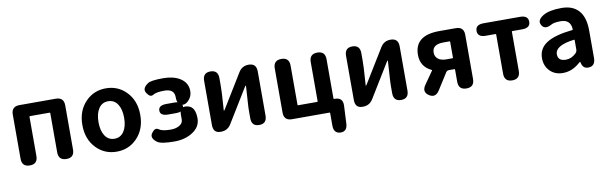

<svg xmlns="http://www.w3.org/2000/svg" viewBox="-49 -1067 5572 1756"><g transform="rotate(-10 2737.5 -188.5)"><path d="M153 0Q79 0 79 -75V-485Q79 -560 154 -560H491Q566 -560 566 -485V-75Q566 0 493 0Q419 0 419 -75V-439Q419 -444 414 -444H231Q226 -444 226 -439V-75Q226 0 153 0Z M771 -63Q689 -146 689 -280Q689 -414 771 -497Q847 -574 958 -574Q1069 -574 1145 -497Q1227 -414 1227 -280Q1227 -146 1145 -63Q1069 14 958 14Q847 14 771 -63ZM870.5 -153Q902 -106 958 -106Q1014 -106 1045.5 -153Q1077 -200 1077 -280Q1077 -360 1045.5 -407Q1014 -454 958 -454Q902 -454 870.5 -407Q839 -360 839 -280Q839 -200 870.5 -153Z M1493 14Q1368 14 1334 -12Q1274 -57 1307 -100Q1339 -144 1369.5 -121.5Q1400 -99 1479 -99Q1528 -99 1560.5 -119Q1593 -139 1593 -172V-219Q1593 -300 1671 -280Q1737 -264 1737 -158Q1737 -79 1662 -31Q1592 14 1493 14ZM1625 -288Q1625 -239 1550 -239H1480Q1405 -239 1405 -288Q1405 -337 1480 -337H1550Q1625 -337 1625 -288ZM1616 -305Q1574 -313 1574 -384Q1574 -460 1482 -460Q1405 -460 1375.5 -440.5Q1346 -421 1316 -467Q1285 -512 1348 -554Q1377 -574 1491 -574Q1586 -574 1647 -536Q1715 -493 1715 -416Q1715 -378 1696 -350Q1659 -296 1616 -305Z M1923 0Q1856 0 1856 -75V-485Q1856 -560 1927 -560Q1998 -560 1998 -485V-422Q1998 -383 1996 -344L1986 -188Q1986 -183 1987.5 -183Q1989 -183 1998 -197L2188 -507Q2220 -560 2282 -560Q2354 -560 2354 -485V-75Q2354 0 2283 0Q2212 0 2212 -75V-137Q2212 -176 2215 -215L2225 -372Q2225 -377 2223 -377Q2221 -377 2212 -363L2022 -53Q1990 0 1928 0Z M3003 197Q2940 195 2940 121V5Q2940 0 2935 0H2587Q2512 0 2512 -75V-485Q2512 -560 2586 -560Q2659 -560 2659 -485V-121Q2659 -116 2664 -116H2841Q2846 -116 2846 -121V-485Q2846 -560 2920 -560Q2993 -560 2993 -485V-121Q2993 -116 2998 -116H3004Q3080 -116 3077 -40L3069 124Q3066 199 3003 197Z M3241 0Q3174 0 3174 -75V-485Q3174 -560 3245 -560Q3316 -560 3316 -485V-422Q3316 -383 3314 -344L3304 -188Q3304 -183 3305.5 -183Q3307 -183 3316 -197L3506 -507Q3538 -560 3600 -560Q3672 -560 3672 -485V-75Q3672 0 3601 0Q3530 0 3530 -75V-137Q3530 -176 3533 -215L3543 -372Q3543 -377 3541 -377Q3539 -377 3530 -363L3340 -53Q3308 0 3246 0Z M3857 -1Q3800 -39 3844 -100L3925 -216Q3928 -220 3923 -222Q3823 -269 3823 -379Q3823 -560 4053 -560H4206Q4281 -560 4281 -485V-75Q4281 0 4208 0Q4134 0 4134 -75V-188Q4134 -193 4129 -193H4077Q4061 -193 4051 -179L3954 -26Q3913 37 3857 -1ZM4072 -294H4129Q4134 -294 4134 -299V-446Q4134 -451 4129 -451H4072Q3968 -451 3968 -375Q3968 -338 3995 -316Q4022 -294 4072 -294Z M4633 0Q4560 0 4560 -75V-439Q4560 -444 4555 -444H4464Q4389 -444 4389 -502Q4389 -560 4464 -560H4803Q4878 -560 4878 -502Q4878 -444 4803 -444H4711Q4706 -444 4706 -439V-75Q4706 0 4633 0Z M5101 14Q5027 14 4981 -33Q4935 -80 4935 -152Q4935 -242 5012 -291.5Q5089 -341 5252 -358Q5258 -359 5258 -365Q5253 -456 5162 -456Q5100 -456 5074 -441Q5009 -404 4981 -451Q4952 -498 5016 -538Q5074 -574 5189 -574Q5295 -574 5349.5 -511.5Q5404 -449 5404 -327V-73Q5404 0 5345 5Q5286 10 5275 -55Q5274 -60 5272 -60Q5270 -60 5253 -45Q5184 14 5101 14ZM5149 -101Q5201 -101 5243 -142Q5258 -156 5258 -177V-264Q5258 -269 5253 -268Q5075 -246 5075 -164Q5075 -101 5149 -101Z"/></g></svg>

Font: Resource Han Rounded KR
Style: Bold
Weight: 700
Designer: Cyano Hao (round all glyphs); Ryoko NISHIZUKA 西塚涼子 (kana, bopomofo & ideographs); Paul D. Hunt (Latin, Greek & Cyrillic)
Foundry: Cyano Hao
Version: 0.990